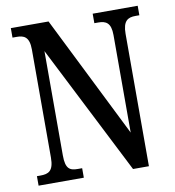

<svg xmlns="http://www.w3.org/2000/svg" viewBox="-80 -785 779 857"><g transform="rotate(-10 309.0 -357.0)"><path d="M26 0H231V-43H212C176 -43 156 -52 156 -114V-587L454 0H526V-600C526 -659 549 -671 583 -671H601V-714H397V-671H415C449 -671 472 -660 472 -604V-162L197 -714H26V-671H45C77 -671 102 -662 102 -604V-114C102 -52 78 -43 41 -43H26Z"/></g></svg>

Font: Noto Serif Armenian ExtraCondensed Medium
Style: Regular
Weight: 500
Width: 2
Designer: Monotype Design Team
Foundry: Monotype Imaging Inc.
Version: Version 2.008